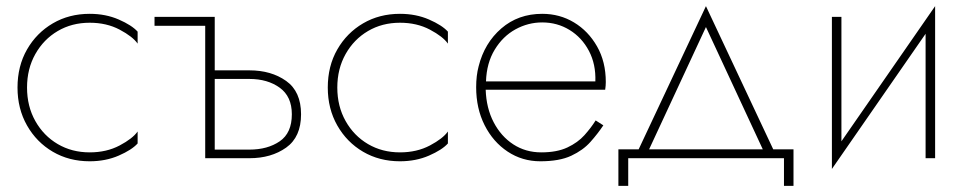

<svg xmlns="http://www.w3.org/2000/svg" viewBox="-20 -515 3144 625"><path d="M68 -230Q68 -169 95 -121Q122 -73 168 -46Q214 -19 272 -19Q327 -19 369.5 -41.5Q412 -64 428 -87V-48Q409 -27 366.5 -8.5Q324 10 272 10Q205 10 152 -21Q99 -52 68 -106.5Q37 -161 37 -230Q37 -300 68 -354Q99 -408 152 -439Q205 -470 272 -470Q324 -470 366.5 -451.5Q409 -433 428 -412V-373Q412 -396 369.5 -418.5Q327 -441 272 -441Q214 -441 168 -414Q122 -387 95 -339Q68 -291 68 -230Z M648 -431H483V-460H679V-286H792Q863 -286 911.5 -251.5Q960 -217 960 -143Q960 -69 911.5 -34.5Q863 0 792 0H648ZM792 -258H679V-28H792Q851 -28 890.5 -55Q930 -82 930 -143Q930 -201 890.5 -229.5Q851 -258 792 -258Z M1078 -230Q1078 -169 1105 -121Q1132 -73 1178 -46Q1224 -19 1282 -19Q1337 -19 1379.5 -41.5Q1422 -64 1438 -87V-48Q1419 -27 1376.5 -8.5Q1334 10 1282 10Q1215 10 1162 -21Q1109 -52 1078 -106.5Q1047 -161 1047 -230Q1047 -300 1078 -354Q1109 -408 1162 -439Q1215 -470 1282 -470Q1334 -470 1376.5 -451.5Q1419 -433 1438 -412V-373Q1422 -396 1379.5 -418.5Q1337 -441 1282 -441Q1224 -441 1178 -414Q1132 -387 1105 -339Q1078 -291 1078 -230Z M1944 -107Q1926 -80 1902 -53Q1878 -26 1839.5 -8Q1801 10 1739 10Q1680 10 1632.5 -21.5Q1585 -53 1557.5 -107.5Q1530 -162 1530 -231Q1530 -269 1538 -299Q1557 -375 1612 -422.5Q1667 -470 1745 -470Q1802 -470 1848.5 -442Q1895 -414 1923.5 -364Q1952 -314 1952 -248Q1952 -236 1950 -223H1561Q1563 -163 1587 -117Q1611 -71 1651 -45Q1691 -19 1742 -19Q1793 -19 1827 -35Q1861 -51 1882.5 -75Q1904 -99 1919 -123ZM1745 -442Q1699 -442 1658 -419.5Q1617 -397 1590.5 -353.5Q1564 -310 1562 -250H1918Q1920 -306 1897 -349.5Q1874 -393 1834 -417.5Q1794 -442 1745 -442Z M2532 0H2025V90H1993V-29H2059L2278 -495L2497 -29H2563V90H2532ZM2278 -427 2093 -29H2463Z M2719 -460V-55L3024 -495V0H2993V-405L2688 35V-460Z"/></svg>

Font: Jost* Thin
Style: Regular
Weight: 200
Version: Version 3.7